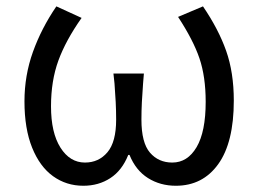

<svg xmlns="http://www.w3.org/2000/svg" viewBox="-20 -576 819 609"><path d="M57.6 -254.6Q57.6 -336.6 84.5 -411.5Q111.4 -486.4 158.8 -555.8L238.8 -519.2Q188.6 -448 165.2 -383.9Q141.8 -319.8 141.8 -238.8Q141.8 -155 171.8 -107.7Q201.8 -60.4 249.4 -60.4Q293.2 -60.4 320.8 -93.1Q348.4 -125.8 348.4 -196.6Q348.4 -224.2 347 -252.2Q345.6 -280.2 343.2 -311L339.8 -342.8H436.4Q434.4 -321.8 433.8 -311Q431.4 -280.2 430 -252.2Q428.6 -224.2 428.6 -196.6Q428.6 -123.2 455.7 -91.8Q482.8 -60.4 526.4 -60.4Q574.8 -60.4 603.6 -109.3Q632.4 -158.2 632.4 -253Q632.4 -333 612.6 -391.1Q592.8 -449.2 544.8 -522.4L623.8 -555.8Q672.8 -484 697.2 -415.1Q721.6 -346.2 721.6 -257Q721.6 -124.2 672.3 -55.5Q623 13.2 537.8 13.2Q488.2 13.2 449.4 -11.2Q410.6 -35.6 390.8 -84.6H386.8Q367.2 -35.4 330 -11.1Q292.8 13.2 244.4 13.2Q190.4 13.2 148.3 -17.1Q106.2 -47.4 81.9 -107.6Q57.6 -167.8 57.6 -254.6Z"/></svg>

Font: 寒蝉端黑体 Light
Style: Regular
Weight: 300
Designer: ChillDuanSans {Warren2060}; 
Source Han Sans {Ryoko NISHIZUKA 西塚涼子 (kana, bopomofo & ideographs); Paul D. Hunt (Latin, G
Foundry: ChillType&Adobe
Version: Version 1.300;Glyphs 3.3 (3306)